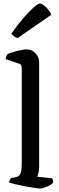

<svg xmlns="http://www.w3.org/2000/svg" viewBox="-20 -1084 341 1104"><path d="M210 0Q202 0 178.5 -3.5Q155 -7 125.5 -12.5Q96 -18 70.5 -24Q45 -30 33 -34Q33 -42 36.5 -49Q40 -56 43 -60L70 -65Q87 -68 96 -82.5Q105 -97 105 -145V-694Q105 -702 102 -708.5Q99 -715 90 -718L12 -744Q14 -754 17 -761.5Q20 -769 22 -772Q33 -778 54.5 -784.5Q76 -791 98.5 -795.5Q121 -800 133 -800Q163 -800 184 -778Q205 -756 205 -725V-125Q205 -103 201 -88.5Q197 -74 194 -68L279 -59Q281 -56 283.5 -50.5Q286 -45 286 -35Q281 -27 266.5 -19Q252 -11 236 -5.5Q220 0 210 0ZM81 -865Q68 -869 58.5 -877Q49 -885 45 -890Q81 -942 115 -981Q149 -1020 174.5 -1042Q200 -1064 210 -1064Q218 -1064 231.5 -1054Q245 -1044 257.5 -1029Q270 -1014 275 -999Z"/></svg>

Font: Texturina Medium 12pt Medium
Style: Regular
Weight: 500
Version: Version 1.002